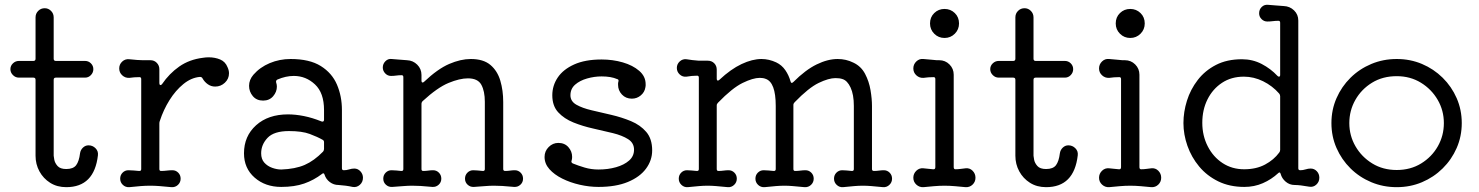

<svg xmlns="http://www.w3.org/2000/svg" viewBox="-20 -756 6115 794"><path d="M346 -155Q363 -155 375 -143Q387 -131 385 -114Q370 18 254 18Q216 18 187.5 0Q159 -18 143 -47.5Q127 -77 127 -112V-426Q127 -435 118 -435H58Q44 -435 33.5 -445.5Q23 -456 23 -470Q23 -484 33.5 -494Q44 -504 58 -504H118Q127 -504 127 -513V-684Q127 -700 138 -711Q149 -722 165 -722Q180 -722 191 -711Q202 -700 202 -684V-513Q202 -504 211 -504H332Q346 -504 356 -494Q366 -484 366 -470Q366 -456 356 -445.5Q346 -435 332 -435H211Q202 -435 202 -426V-112Q202 -109 204.5 -95.5Q207 -82 218 -69.5Q229 -57 254 -57Q283 -57 295 -73Q307 -89 311 -122Q313 -136 323 -145.5Q333 -155 346 -155Z M921 -478Q927 -465 927 -453Q927 -430 910 -414Q893 -398 870 -398Q853 -398 839.5 -407.5Q826 -417 818 -431Q815 -438 807 -438Q771 -435 738.5 -408.5Q706 -382 681 -342Q656 -302 641 -256Q639 -252 639 -245V-57Q639 -49 646 -49Q658 -49 669.5 -50.5Q681 -52 693 -52Q707 -52 717 -42Q727 -32 727 -17Q727 -2 716 8.5Q705 19 689 18Q658 15 639 13.5Q620 12 602 12Q581 12 562.5 13.5Q544 15 515 18Q499 19 488 8.5Q477 -2 477 -17Q477 -32 487 -42Q497 -52 511 -52Q521 -52 532.5 -51Q544 -50 555 -49H557Q564 -49 564 -57V-429Q564 -437 557 -437Q535 -437 515 -434Q498 -433 485.5 -444.5Q473 -456 473 -473Q473 -490 485.5 -501.5Q498 -513 515 -511Q536 -509 547.5 -508Q559 -507 570.5 -507Q582 -507 602 -507Q618 -507 628.5 -496Q639 -485 639 -470V-412Q639 -406 642.5 -404.5Q646 -403 650 -408Q680 -452 721.5 -481Q763 -510 819 -517Q825 -518 831 -518.5Q837 -519 843 -519Q869 -519 890.5 -510Q912 -501 921 -478Z M1445 -59Q1460 -59 1470.5 -47.5Q1481 -36 1481 -21Q1481 -3 1468 8.5Q1455 20 1438 17Q1425 14 1410 12Q1395 10 1380 9Q1360 9 1344 -3Q1328 -15 1322 -34Q1319 -43 1312 -37Q1278 -11 1238 3Q1198 17 1143 17Q1077 17 1033 -21.5Q989 -60 989 -122Q989 -193 1039 -238Q1089 -283 1171 -283Q1202 -283 1237 -276Q1272 -269 1309 -254Q1310 -254 1311 -253.5Q1312 -253 1313 -253Q1320 -253 1320 -261V-301Q1320 -372 1282.5 -407Q1245 -442 1195 -442Q1162 -442 1127 -427Q1120 -423 1122 -415Q1125 -406 1125 -398Q1125 -376 1109.5 -358Q1094 -340 1068 -340Q1041 -340 1025.5 -358.5Q1010 -377 1010 -401Q1010 -426 1028 -447Q1055 -478 1095.5 -495Q1136 -512 1182 -512Q1260 -512 1306.5 -483Q1353 -454 1373.5 -406Q1394 -358 1394 -301V-60Q1394 -52 1402 -52Q1413 -52 1424 -55.5Q1435 -59 1445 -59ZM1143 -55Q1201 -57 1240 -74Q1279 -91 1316 -129Q1320 -134 1320 -140V-168Q1320 -175 1314 -178Q1293 -190 1261 -202Q1229 -214 1175 -214Q1113 -214 1086.5 -186Q1060 -158 1060 -122Q1060 -98 1073 -83.5Q1086 -69 1105.5 -62Q1125 -55 1143 -55Z M2109 -52Q2123 -52 2133 -42Q2143 -32 2143 -17Q2143 -2 2132 8Q2121 18 2106 17Q2075 14 2057 13Q2039 12 2023 12Q2005 12 1987.5 13.5Q1970 15 1940 17Q1925 18 1914 8Q1903 -2 1903 -17Q1903 -32 1913 -42Q1923 -52 1937 -52Q1946 -52 1956 -51Q1966 -50 1976 -49H1978Q1985 -49 1985 -57V-335Q1985 -379 1970.5 -405.5Q1956 -432 1915 -432Q1881 -432 1835 -413Q1789 -394 1728 -338Q1723 -333 1723 -326V-57Q1723 -49 1730 -49Q1741 -49 1751 -50.5Q1761 -52 1771 -52Q1785 -52 1795 -42Q1805 -32 1805 -17Q1805 -2 1794 8Q1783 18 1768 17Q1737 14 1719 13Q1701 12 1685 12Q1667 12 1649.5 13.5Q1632 15 1602 17Q1587 18 1576 8Q1565 -2 1565 -17Q1565 -32 1575 -42Q1585 -52 1599 -52Q1609 -52 1619 -51Q1629 -50 1639 -49H1641Q1648 -49 1648 -57V-437Q1648 -445 1641 -445Q1629 -445 1618.5 -443.5Q1608 -442 1597 -442Q1583 -442 1573 -452.5Q1563 -463 1563 -477Q1563 -492 1574 -503Q1585 -514 1600 -512Q1614 -511 1630.5 -509.5Q1647 -508 1663 -507Q1688 -506 1705.5 -488.5Q1723 -471 1723 -446V-422Q1723 -416 1726.5 -415Q1730 -414 1734 -418Q1790 -471 1837.5 -491.5Q1885 -512 1927 -512Q1979 -512 2008 -487.5Q2037 -463 2049 -422.5Q2061 -382 2061 -334V-57Q2061 -49 2069 -49Q2080 -49 2089.5 -50.5Q2099 -52 2109 -52Z M2339 -362Q2339 -337 2363.5 -323Q2388 -309 2426.5 -300Q2465 -291 2508 -281Q2551 -271 2589.5 -255Q2628 -239 2652.5 -210.5Q2677 -182 2677 -134Q2677 -93 2651.5 -58.5Q2626 -24 2576.5 -3.5Q2527 17 2455 17Q2417 17 2377.5 8Q2338 -1 2305 -17.5Q2272 -34 2252 -56.5Q2232 -79 2232 -107Q2232 -131 2249 -148Q2266 -165 2289 -165Q2315 -165 2330.5 -147.5Q2346 -130 2346 -107Q2346 -103 2345.5 -99.5Q2345 -96 2344 -92Q2343 -91 2343 -88Q2343 -83 2349 -80Q2371 -71 2398 -63Q2425 -55 2455 -55Q2494 -55 2527.5 -64.5Q2561 -74 2581.5 -92Q2602 -110 2602 -137Q2602 -165 2577.5 -180.5Q2553 -196 2514.5 -205.5Q2476 -215 2433 -224.5Q2390 -234 2351.5 -249.5Q2313 -265 2288.5 -291.5Q2264 -318 2264 -362Q2264 -402 2286.5 -435.5Q2309 -469 2354.5 -489.5Q2400 -510 2468 -510Q2514 -510 2555.5 -498Q2597 -486 2623.5 -463Q2650 -440 2650 -408Q2650 -405 2650 -401.5Q2650 -398 2649 -395Q2646 -375 2630 -361.5Q2614 -348 2593 -348Q2568 -348 2552 -365Q2536 -382 2536 -405Q2536 -408 2536 -411.5Q2536 -415 2537 -418Q2538 -419 2538 -422Q2538 -428 2532 -429Q2507 -440 2468 -440Q2438 -440 2408 -431.5Q2378 -423 2358.5 -406Q2339 -389 2339 -362Z M3635 -52Q3649 -52 3659 -42Q3669 -32 3669 -17Q3669 -2 3658 8.5Q3647 19 3632 18Q3601 15 3583 13.5Q3565 12 3549 12Q3531 12 3513.5 13.5Q3496 15 3466 18Q3451 19 3440 8.5Q3429 -2 3429 -17Q3429 -32 3439 -42Q3449 -52 3463 -52Q3472 -52 3482 -51Q3492 -50 3502 -49H3504Q3511 -49 3511 -57V-318Q3511 -365 3497.5 -394Q3484 -423 3464 -429Q3453 -433 3435 -433Q3407 -433 3365.5 -413Q3324 -393 3266 -333Q3261 -328 3261 -322V-57Q3261 -49 3268 -49Q3279 -49 3290 -50.5Q3301 -52 3311 -52Q3325 -52 3335 -42Q3345 -32 3345 -17Q3345 -2 3334 8.5Q3323 19 3307 18Q3276 15 3258 13.5Q3240 12 3225 12Q3206 12 3189 13.5Q3172 15 3142 18Q3126 19 3115 8.5Q3104 -2 3104 -17Q3104 -32 3114 -42Q3124 -52 3138 -52Q3147 -52 3158 -51Q3169 -50 3179 -49H3181Q3188 -49 3188 -57V-318Q3188 -416 3146 -430Q3141 -432 3135 -433Q3129 -434 3122 -434Q3094 -434 3051 -413Q3008 -392 2949 -331Q2944 -326 2944 -320V-57Q2944 -49 2951 -49Q2962 -49 2972.5 -50.5Q2983 -52 2993 -52Q3007 -52 3017 -42Q3027 -32 3027 -17Q3027 -2 3016 8.5Q3005 19 2990 18Q2959 15 2941 13.5Q2923 12 2907 12Q2889 12 2871.5 13.5Q2854 15 2824 18Q2809 19 2798 8.5Q2787 -2 2787 -17Q2787 -32 2797 -42Q2807 -52 2821 -52Q2829 -52 2840 -51Q2851 -50 2861 -49H2863Q2870 -49 2870 -57V-435Q2870 -443 2863 -443Q2853 -443 2841.5 -442Q2830 -441 2819 -439Q2803 -437 2791 -448Q2779 -459 2779 -475Q2779 -491 2791 -502Q2803 -513 2819 -511Q2842 -507 2870 -505H2907Q2923 -505 2933.5 -494.5Q2944 -484 2944 -468V-430Q2944 -424 2947.5 -423Q2951 -422 2955 -426Q3002 -470 3046.5 -491Q3091 -512 3129 -512Q3160 -512 3190 -498Q3213 -487 3227.5 -466Q3242 -445 3249 -420Q3252 -408 3261 -417Q3311 -467 3357 -489.5Q3403 -512 3444 -512Q3479 -512 3509 -497Q3541 -482 3557.5 -450.5Q3574 -419 3580 -383Q3586 -347 3586 -318V-57Q3586 -49 3594 -49Q3605 -49 3615 -50.5Q3625 -52 3635 -52Z M3886 -599Q3861 -599 3843.5 -616.5Q3826 -634 3826 -659Q3826 -685 3843.5 -702Q3861 -719 3886 -719Q3911 -719 3928.5 -702Q3946 -685 3946 -659Q3946 -634 3928.5 -616.5Q3911 -599 3886 -599ZM3799 18Q3782 19 3769.5 7.5Q3757 -4 3757 -21Q3757 -38 3769.5 -50Q3782 -62 3799 -60Q3808 -59 3818.5 -58Q3829 -57 3839 -56H3841Q3848 -56 3848 -65V-429Q3848 -437 3841 -437Q3819 -437 3799 -434Q3782 -433 3769.5 -444.5Q3757 -456 3757 -473Q3757 -490 3769.5 -502Q3782 -514 3799 -512Q3827 -510 3838 -508.5Q3849 -507 3853.5 -507Q3858 -507 3864 -507Q3889 -507 3906.5 -489.5Q3924 -472 3924 -447V-65Q3924 -56 3931 -56Q3942 -56 3952.5 -57.5Q3963 -59 3973 -60Q3990 -62 4002 -50Q4014 -38 4014 -21Q4014 -4 4002 7.5Q3990 19 3973 18Q3953 16 3930 14Q3907 12 3886 12Q3865 12 3842 14Q3819 16 3799 18Z M4398 -155Q4415 -155 4427 -143Q4439 -131 4437 -114Q4422 18 4306 18Q4268 18 4239.5 0Q4211 -18 4195 -47.5Q4179 -77 4179 -112V-426Q4179 -435 4170 -435H4110Q4096 -435 4085.5 -445.5Q4075 -456 4075 -470Q4075 -484 4085.5 -494Q4096 -504 4110 -504H4170Q4179 -504 4179 -513V-684Q4179 -700 4190 -711Q4201 -722 4217 -722Q4232 -722 4243 -711Q4254 -700 4254 -684V-513Q4254 -504 4263 -504H4384Q4398 -504 4408 -494Q4418 -484 4418 -470Q4418 -456 4408 -445.5Q4398 -435 4384 -435H4263Q4254 -435 4254 -426V-112Q4254 -109 4256.5 -95.5Q4259 -82 4270 -69.5Q4281 -57 4306 -57Q4335 -57 4347 -73Q4359 -89 4363 -122Q4365 -136 4375 -145.5Q4385 -155 4398 -155Z M4654 -599Q4629 -599 4611.5 -616.5Q4594 -634 4594 -659Q4594 -685 4611.5 -702Q4629 -719 4654 -719Q4679 -719 4696.5 -702Q4714 -685 4714 -659Q4714 -634 4696.5 -616.5Q4679 -599 4654 -599ZM4567 18Q4550 19 4537.5 7.5Q4525 -4 4525 -21Q4525 -38 4537.5 -50Q4550 -62 4567 -60Q4576 -59 4586.5 -58Q4597 -57 4607 -56H4609Q4616 -56 4616 -65V-429Q4616 -437 4609 -437Q4587 -437 4567 -434Q4550 -433 4537.5 -444.5Q4525 -456 4525 -473Q4525 -490 4537.5 -502Q4550 -514 4567 -512Q4595 -510 4606 -508.5Q4617 -507 4621.5 -507Q4626 -507 4632 -507Q4657 -507 4674.5 -489.5Q4692 -472 4692 -447V-65Q4692 -56 4699 -56Q4710 -56 4720.5 -57.5Q4731 -59 4741 -60Q4758 -62 4770 -50Q4782 -38 4782 -21Q4782 -4 4770 7.5Q4758 19 4741 18Q4721 16 4698 14Q4675 12 4654 12Q4633 12 4610 14Q4587 16 4567 18Z M5400 -59Q5415 -59 5425.5 -48Q5436 -37 5436 -21Q5436 -4 5423.5 7.5Q5411 19 5394 16Q5355 9 5334 9Q5313 9 5297 -4.5Q5281 -18 5276 -37Q5273 -47 5266 -40Q5238 -14 5202.5 1.5Q5167 17 5126 17Q5065 17 5018 -6Q4971 -29 4939 -67.5Q4907 -106 4890.5 -153Q4874 -200 4874 -247Q4874 -293 4888.5 -339.5Q4903 -386 4933 -425Q4963 -464 5008.5 -487.5Q5054 -511 5116 -511Q5160 -511 5197.5 -491.5Q5235 -472 5263 -442Q5266 -439 5269 -439Q5274 -439 5274 -446V-662Q5274 -670 5267 -670Q5255 -670 5243.5 -668.5Q5232 -667 5221 -667Q5207 -667 5197 -677Q5187 -687 5187 -701Q5187 -717 5198 -727.5Q5209 -738 5225 -736Q5239 -735 5256 -733.5Q5273 -732 5289 -731Q5314 -730 5331.5 -713Q5349 -696 5349 -671V-60Q5349 -52 5357 -52Q5368 -52 5379 -55.5Q5390 -59 5400 -59ZM5125 -56Q5175 -56 5211.5 -75.5Q5248 -95 5270 -125Q5274 -130 5274 -136V-358Q5274 -364 5270 -369Q5242 -401 5203.5 -420Q5165 -439 5124 -439Q5072 -439 5033.5 -413.5Q4995 -388 4973.5 -345Q4952 -302 4952 -248Q4952 -195 4974.5 -151Q4997 -107 5036 -81.5Q5075 -56 5125 -56Z M5756 18Q5700 18 5651 -2.5Q5602 -23 5565 -59.5Q5528 -96 5507 -144Q5486 -192 5486 -247Q5486 -302 5507 -350Q5528 -398 5565 -434.5Q5602 -471 5651 -491.5Q5700 -512 5756 -512Q5812 -512 5860.5 -491.5Q5909 -471 5946 -434.5Q5983 -398 6004 -350Q6025 -302 6025 -247Q6025 -192 6004 -144Q5983 -96 5946 -59.5Q5909 -23 5860.5 -2.5Q5812 18 5756 18ZM5756 -53Q5813 -53 5857 -80Q5901 -107 5926 -151Q5951 -195 5951 -247Q5951 -299 5925.5 -343Q5900 -387 5856 -414Q5812 -441 5756 -441Q5698 -441 5654 -414Q5610 -387 5585 -343Q5560 -299 5560 -247Q5560 -195 5585.5 -151Q5611 -107 5655 -80Q5699 -53 5756 -53Z"/></svg>

Font: Kiwi Maru
Style: Regular
Weight: 400
Designer: Hiroki-Chan
Version: Version 1.100